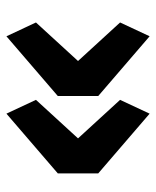

<svg xmlns="http://www.w3.org/2000/svg" viewBox="36 -571 486 598"><g transform="rotate(-90 279.0 -272.0)"><path d="M224 -49 38 -209V-335L224 -495L267 -403L147 -272L267 -141ZM465 -49 279 -209V-335L465 -495L508 -403L388 -272L508 -141Z"/></g></svg>

Font: IBM Plex Sans Arabic
Style: Bold
Weight: 700
Designer: Mike Abbink, Paul van der Laan, Pieter van Rosmalen, Wael Morcos, Khajak Apelian
Foundry: Bold Monday
Version: Version 1.2